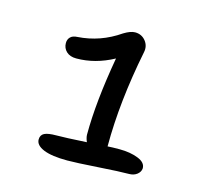

<svg xmlns="http://www.w3.org/2000/svg" viewBox="-71 -882 582 565"><g transform="rotate(15 220.0 -600.0)"><path d="M179.2 -392.1Q131.8 -392.1 106.9 -402.3Q82 -412.6 82 -430.2Q82 -443.8 93 -449.5Q104 -455.1 128.9 -455.1Q154.8 -455.1 221.2 -459Q215.8 -471.7 215.8 -481Q215.8 -580.1 240.2 -719.2Q184.6 -689 127 -689Q107.9 -689 96.9 -699.2Q85.9 -709.5 85.9 -725.1Q85.9 -736.3 93 -743.4Q100.1 -750.5 113.8 -751Q182.6 -755.4 241.2 -795.9Q261.2 -808.1 274.9 -808.1Q294.9 -808.1 307.1 -793Q319.3 -777.8 314.9 -757.8Q283.2 -599.1 283.2 -463.9V-462.9Q296.4 -463.9 319.8 -463.9Q352.5 -463.9 376.5 -454.3Q400.4 -444.8 399.9 -426.8Q398.9 -416 389.2 -408.4Q379.4 -400.9 365.2 -400.9Q337.9 -400.9 271.7 -396.5Q205.6 -392.1 179.2 -392.1Z"/></g></svg>

Font: Shantell Sans Irregular Bouncy
Style: Regular
Weight: 300
Designer: Stephen Nixon, Anya Danilova, Shantell Martin
Foundry: Arrow Type
Version: Version 1.006;[9816181b4]